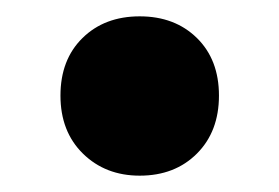

<svg xmlns="http://www.w3.org/2000/svg" viewBox="-20 -399 342 235"><path d="M54 -282Q54 -326 81 -352.5Q108 -379 151 -379Q194 -379 221 -352.5Q248 -326 248 -282Q248 -238 221 -211Q194 -184 151 -184Q109 -184 81.5 -211Q54 -238 54 -282Z"/></svg>

Font: Chess Sans
Style: Bold
Weight: 700
Designer: Wolf Bōese
Foundry: Wolf Bōese
Version: Version 7.223